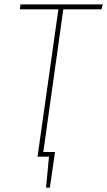

<svg xmlns="http://www.w3.org/2000/svg" viewBox="-20 -701 480 859"><path d="M71.8 -681.2H439.9L434.1 -659.2H263.2L173.8 -21H226.1L203.1 138.2H186L199.2 0H147.9L241.2 -659.2H68.8Z"/></svg>

Font: Fira Sans Compressed Thin
Style: Italic
Weight: 100
Width: 3
Italic angle: -8°
Designer: Carrois Corporate & Edenspiekermann AG
Foundry: Carrois Corporate GbR & Edenspiekermann AG
Version: Version 4.203;PS 004.203;hotconv 1.0.88;makeotf.lib2.5.64775